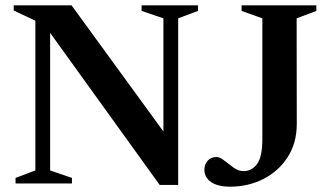

<svg xmlns="http://www.w3.org/2000/svg" viewBox="-20 -690 1232 722"><path d="M113 -49V-612L31.5 -650.5V-670H249L594.5 -195.5V-621L512.5 -649V-670H724.5V-649L650 -621V5.5H580.5L168.5 -566.5V-49L250.5 -21V0H38.5V-21ZM1096 -224Q1096 -152.5 1062 -99.5Q1028 -46.5 971 -17.2Q914 12 844.5 12Q799.5 12 774 -5.2Q748.5 -22.5 748.5 -52.5Q748.5 -71 760.5 -85.2Q772.5 -99.5 794.5 -99.5Q807 -99.5 823.5 -86.2Q840 -73 858.2 -59.8Q876.5 -46.5 895.5 -46.5Q927 -46.5 946.8 -73.5Q966.5 -100.5 966.5 -166V-621L888.5 -649V-670H1169.5V-649L1095.5 -621Z"/></svg>

Font: Newsreader Text SemiBold
Style: Regular
Weight: 600
Designer: Hugues Gentile
Foundry: Production Type
Version: Version 1.001